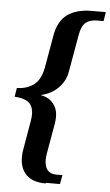

<svg xmlns="http://www.w3.org/2000/svg" viewBox="-57 -731 521 906"><g transform="rotate(5 203.5 -278.0)"><path d="M196 134 194 137Q134 137 103 107Q72 77 72 22Q72 0 76 -17L99 -151Q102 -168 102 -181Q102 -221 79 -239Q57 -256 13 -258L20 -300Q69 -301 101 -326Q132 -350 143 -406L170 -560Q182 -630 224 -661Q267 -693 341 -693H407L400 -650H370Q335 -650 316 -634Q296 -617 289 -576L258 -400Q251 -354 217 -320Q185 -288 137 -277V-276Q174 -269 195 -243Q216 -218 216 -179L214 -153L188 -5Q185 12 185 25Q185 56 198 73Q212 91 240 91H270L262 134Z"/></g></svg>

Font: Libra Serif Modern
Style: Bold Italic
Weight: 700
Italic angle: -12°
Designer: Stefan Peev, Context Ltd
Foundry: Stefan Peev, Context Ltd
Version: Version 1.000